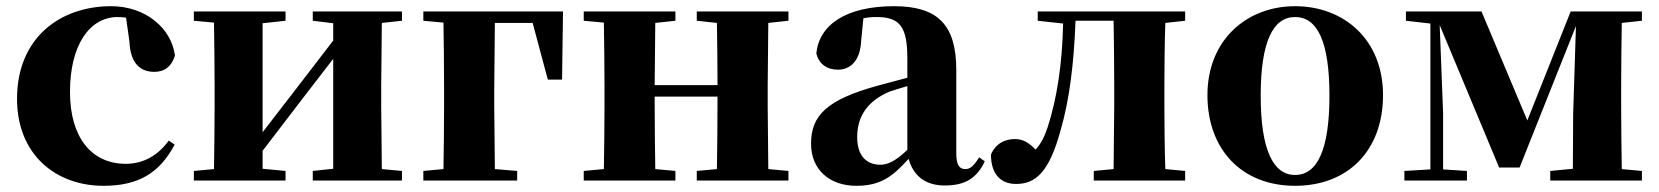

<svg xmlns="http://www.w3.org/2000/svg" viewBox="-20 -583 5356 620"><path d="M314 17C427 17 495 -24 544 -116L525 -129C491 -82 444 -54 386 -54C276 -54 206 -139 206 -286C206 -440 271 -528 360 -528C369 -528 378 -527 387 -526L398 -449C401 -375 436 -351 478 -351C512 -351 534 -368 545 -404C533 -493 449 -563 339 -563C173 -563 35 -460 35 -264C35 -82 162 17 314 17Z M990 -516 1056 -508V-452L923 -279L828 -156V-508L902 -516V-546H606V-516L671 -510C672 -451 673 -364 673 -308V-238C673 -182 672 -95 671 -37L606 -31V0H902V-31L828 -38V-96L955 -262L1056 -393V-38L990 -31V0H1278V-31L1213 -37L1211 -238V-308L1213 -509L1278 -516V-546H990Z M1347 -516 1412 -510C1413 -451 1414 -363 1414 -299V-238C1414 -182 1413 -95 1412 -37L1347 -31V0H1650V-31L1578 -37L1576 -238V-299L1578 -509H1700L1749 -326H1795L1798 -546H1347Z M2230 -516 2295 -509C2296 -454 2297 -371 2297 -308H2094L2096 -509L2161 -516V-546H1865V-516L1930 -510C1931 -451 1932 -364 1932 -308V-238C1932 -182 1931 -95 1930 -37L1865 -31V0H2161V-31L2096 -37C2095 -95 2094 -186 2094 -271H2297C2297 -186 2296 -95 2295 -37L2230 -31V0H2526V-31L2461 -37L2459 -238V-308L2461 -509L2526 -516V-546H2230Z M3031 16C3096 16 3134 -7 3160 -62L3142 -75C3123 -45 3112 -37 3097 -37C3078 -37 3068 -50 3068 -88V-357C3068 -502 3009 -563 2867 -563C2712 -563 2625 -503 2616 -410C2625 -376 2650 -358 2686 -358C2724 -358 2758 -384 2761 -453L2768 -524C2783 -527 2796 -528 2810 -528C2886 -528 2910 -497 2910 -393V-332L2813 -306C2650 -261 2599 -210 2599 -119C2599 -35 2659 17 2745 17C2825 17 2863 -14 2914 -70C2929 -17 2966 16 3031 16ZM2910 -99C2869 -60 2844 -51 2823 -51C2778 -51 2748 -80 2748 -140C2748 -213 2787 -259 2852 -287C2866 -292 2887 -298 2910 -305Z M3575 0H3807V-31L3743 -37C3741 -95 3740 -182 3740 -238V-308C3740 -364 3741 -451 3743 -509L3807 -516V-546H3331V-516L3413 -507C3410 -374 3393 -265 3363 -172C3352 -139 3340 -117 3324 -100C3303 -122 3283 -134 3258 -134C3224 -134 3195 -119 3180 -84C3180 -20 3212 11 3261 11C3321 11 3367 -22 3405 -163C3433 -259 3448 -377 3453 -516H3576C3577 -458 3578 -367 3578 -308V-238L3576 -37L3512 -31V0Z M4162 17C4333 17 4446 -97 4446 -276C4446 -455 4320 -563 4162 -563C4005 -563 3879 -453 3879 -276C3879 -100 3990 17 4162 17ZM4162 -18C4091 -18 4051 -100 4051 -274C4051 -449 4091 -528 4162 -528C4234 -528 4273 -449 4273 -274C4273 -100 4234 -18 4162 -18Z M4599 0H4717V-31L4640 -36V-218L4629 -502L4821 -42H4887L5069 -499L5060 -216L5059 -38L4986 -31V0H5282V-31L5217 -37C5216 -95 5215 -182 5215 -238V-308C5215 -364 5216 -451 5217 -509L5282 -516V-546H5052L4912 -194L4764 -546H4520V-516L4599 -507V-36L4515 -31V0Z"/></svg>

Font: Noto Serif CJK SC Black
Style: Regular
Weight: 900
Designer: Ryoko NISHIZUKA 西塚涼子 (kana & ideographs); Frank Grießhammer (Latin, Greek & Cyrillic); Wenlong ZHANG 张文龙 (bopomofo); San
Foundry: Adobe
Version: Version 2.001;hotconv 1.1.0;makeotfexe 2.6.0